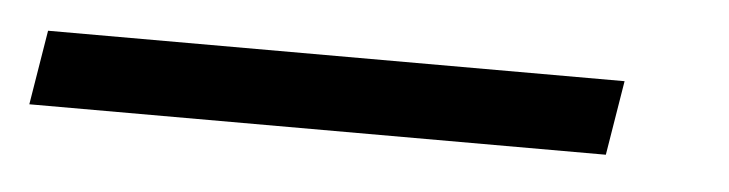

<svg xmlns="http://www.w3.org/2000/svg" viewBox="-54 -43 535 141"><g transform="rotate(5 213.5 27.5)"><path d="M-31 55 -22 0H403L394 55Z"/></g></svg>

Font: Nunito Sans 10pt SemiCondensed
Style: Italic
Weight: 400
Width: 4
Italic angle: -9°
Designer: Vernon Adams
Foundry: Vernon Adams
Version: Version 3.101;gftools[0.9.27]